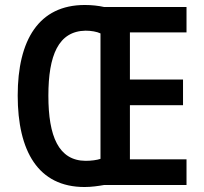

<svg xmlns="http://www.w3.org/2000/svg" viewBox="-20 -742 819 770"><path d="M320 -722C136 -722 51 -582 51 -359C51 -136 133 8 319 8C347 8 374 4 397 0H728V-103H501V-320H714V-423H501V-612H728V-714H397C375 -719 348 -722 320 -722ZM323 -619C345 -619 369 -615 383 -608V-105C369 -100 345 -97 323 -97C215 -98 174 -195 174 -358C174 -520 214 -617 323 -619Z"/></svg>

Font: Noto Sans Gujarati UI Condensed SemiBold
Style: Regular
Weight: 600
Width: 3
Designer: Jelle Bosma - Monotype Design Team, Universal Thirst
Foundry: Monotype Imaging Inc.
Version: Version 2.106